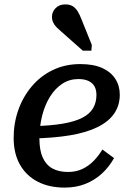

<svg xmlns="http://www.w3.org/2000/svg" viewBox="-20 -839 595 872"><path d="M274 13Q203 13 151 -14Q99 -41 70.5 -91.5Q42 -142 42 -213Q42 -279 63 -339Q84 -399 124 -446.5Q164 -494 220 -521Q276 -548 345 -548Q405 -548 444.5 -530Q484 -512 504 -480.5Q524 -449 524 -409Q524 -361 499 -324Q474 -287 423.5 -262Q373 -237 298.5 -224.5Q224 -212 125 -210L131 -266Q211 -268 266 -277.5Q321 -287 354.5 -304.5Q388 -322 403 -348Q418 -374 418 -408Q418 -431 409 -447Q400 -463 381.5 -471.5Q363 -480 336 -480Q296 -480 263.5 -459Q231 -438 207.5 -400.5Q184 -363 171.5 -314Q159 -265 159 -209Q159 -157 174 -123.5Q189 -90 218 -74Q247 -58 289 -58Q326 -58 355 -72Q384 -86 406.5 -109.5Q429 -133 445 -160L498 -121Q475 -80 442 -50Q409 -20 367 -3.5Q325 13 274 13ZM351 -749Q342 -773 332.5 -788Q323 -803 310 -811Q297 -819 276 -819Q249 -819 232.5 -802Q216 -785 216 -763Q216 -749 221.5 -737Q227 -725 237 -715Q247 -705 260 -694L356 -609H395L397 -635Z"/></svg>

Font: Roboto Serif Medium
Style: Italic
Weight: 500
Italic angle: -10°
Designer: Greg Gazdowicz
Foundry: Commercial Type
Version: Version 1.008